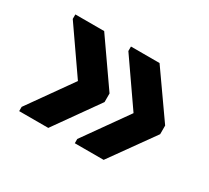

<svg xmlns="http://www.w3.org/2000/svg" viewBox="-88 -599 731 670"><g transform="rotate(30 278.0 -264.0)"><path d="M45.4 -68.8V-85.9L170.4 -262.2L46.4 -440.9V-459H162.6L287.6 -279.8V-245.1L162.6 -68.8ZM269.5 -68.8V-85.9L394.5 -262.2L270.5 -440.9V-459H385.7L511.7 -279.8V-245.1L385.7 -68.8Z"/></g></svg>

Font: Liberation Sans
Style: Bold
Weight: 700
Designer: Steve Matteson
Foundry: Ascender Corporation
Version: Version 2.1.5